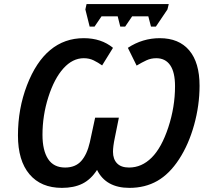

<svg xmlns="http://www.w3.org/2000/svg" viewBox="-20 -910 1028 940"><path d="M806.2 -890.1 799.8 -863.8 743.2 -779.8H719.2L706.1 -830.1H627L592.8 -779.8H568.8L556.2 -830.1H477.1L442.9 -779.8H418.9L397.9 -863.8L403.8 -890.1ZM745.1 -625Q719.2 -625 697 -614.7Q674.8 -604.5 648.9 -588.9L606 -675.8Q677.7 -723.1 762.2 -723.1Q856 -723.1 906.5 -663.3Q957 -603.5 957 -490.2Q957 -394.5 930.4 -298.6Q903.8 -202.6 856.7 -130.4Q809.6 -58.1 750 -24.2Q690.4 9.8 613.8 9.8Q498.5 9.8 455.1 -78.1Q424.8 -31.2 383.3 -10.7Q341.8 9.8 283.2 9.8Q180.7 9.8 124.3 -56.9Q67.9 -123.5 67.9 -247.1Q67.9 -377.9 112.1 -492.7Q156.2 -607.4 226.1 -665.3Q295.9 -723.1 390.1 -723.1Q476.1 -723.1 533.2 -675.8L480 -589.8Q460 -604 438.5 -614.5Q417 -625 390.1 -625Q335.4 -625 290.5 -575.2Q245.6 -525.4 216.8 -435.1Q188 -344.7 188 -250Q188 -173.8 215.3 -131.8Q242.7 -89.8 298.8 -89.8Q349.1 -89.8 377.7 -121.8Q406.2 -153.8 419.9 -213.9L445.8 -334H562L542 -234.9Q533.2 -192.9 533.2 -167Q533.2 -130.9 553 -110.4Q572.8 -89.8 611.8 -89.8Q673.8 -89.8 722.4 -138.2Q771 -186.5 804 -286.4Q836.9 -386.2 836.9 -487.8Q836.9 -556.6 813.2 -590.8Q789.6 -625 745.1 -625Z"/></svg>

Font: Open Sans Semibold
Style: Italic
Weight: 600
Italic angle: -12°
Foundry: Ascender Corporation
Version: Version 1.10